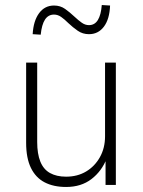

<svg xmlns="http://www.w3.org/2000/svg" viewBox="-20 -736 568 764"><path d="M243 8Q193 8 157.5 -10.5Q122 -29 103 -68Q84 -107 84 -168V-487H128V-171Q128 -124 140.5 -93Q153 -62 179 -47.5Q205 -33 243 -33Q288 -33 322.5 -53.5Q357 -74 377.5 -110.5Q398 -147 398 -194V-487H441V0H400V-106H405Q385 -55 344 -23.5Q303 8 243 8ZM142 -598 110 -600Q113 -653 135.5 -683.5Q158 -714 195 -714Q220 -714 239 -700.5Q258 -687 276 -670Q292 -655 305.5 -645.5Q319 -636 334 -636Q357 -636 369.5 -656.5Q382 -677 385 -716L418 -714Q416 -660 393.5 -630Q371 -600 334 -600Q309 -600 289.5 -613.5Q270 -627 252 -644Q237 -659 223.5 -668.5Q210 -678 195 -678Q172 -678 159 -658Q146 -638 142 -598Z"/></svg>

Font: Nunito Sans 10pt SemiCondensed ExtraLight
Style: Regular
Weight: 250
Width: 4
Designer: Vernon Adams
Foundry: Vernon Adams
Version: Version 3.101;gftools[0.9.27]